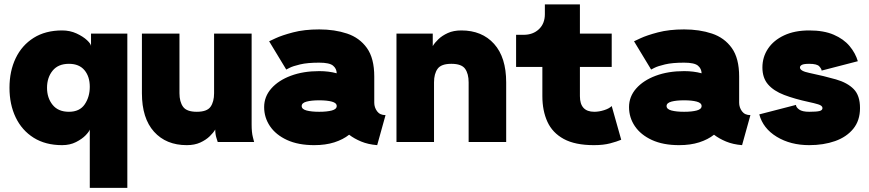

<svg xmlns="http://www.w3.org/2000/svg" viewBox="-20 -665 4071 899"><path d="M576.2 -507.8V214.8H400.4V-58.6Q397.9 -49.3 381.1 -31.7Q364.3 -14.2 335.9 0.2Q307.6 14.6 271 14.6Q192.9 14.6 137.7 -20Q82.5 -54.7 53.5 -115.2Q24.4 -175.8 24.4 -253.9Q24.4 -332 53.5 -392.6Q82.5 -453.1 137.7 -487.8Q192.9 -522.5 271 -522.5Q307.6 -522.5 338.4 -508.3Q369.1 -494.1 387.7 -476.6Q406.2 -459 406.2 -449.2V-507.8ZM400.4 -258.8Q400.4 -306.6 375.5 -336.4Q350.6 -366.2 302.7 -366.2Q252.4 -366.2 226.3 -334Q200.2 -301.8 200.2 -253.9Q200.2 -206.5 226.3 -174.1Q252.4 -141.6 302.7 -141.6Q353 -141.6 376.7 -176.5Q400.4 -211.4 400.4 -258.8Z M820.3 -507.8V-228.5Q820.3 -188.5 837.2 -165Q854 -141.6 901.4 -141.6Q949.2 -141.6 965.8 -165Q982.4 -188.5 982.4 -228.5V-507.8H1158.2V-82Q1158.2 -44.9 1164.1 -22.5Q1169.9 0 1169.9 0H999.5Q999.5 0 993.7 -18.3Q987.8 -36.6 987.8 -58.6Q979.5 -43.9 961.9 -26.9Q944.3 -9.8 917.7 2.4Q891.1 14.6 854.5 14.6Q757.8 14.6 701.2 -48.3Q644.5 -111.3 644.5 -228.5V-507.8Z M1451.2 14.6Q1376.5 14.6 1324 -9.5Q1271.5 -33.7 1244.1 -74.2Q1216.8 -114.7 1216.8 -163.6Q1216.8 -212.4 1250.2 -250.5Q1283.7 -288.6 1341.8 -310.3Q1399.9 -332 1474.6 -332Q1519.5 -332 1556.6 -321.8Q1556.2 -343.8 1539.3 -357.7Q1522.5 -371.6 1474.6 -371.6Q1419.4 -371.6 1385.5 -363.5Q1351.6 -355.5 1335.9 -347.4Q1320.3 -339.4 1320.3 -339.4L1240.2 -471.7Q1240.2 -471.7 1269.8 -485.6Q1299.3 -499.5 1352.1 -513.4Q1404.8 -527.3 1474.6 -527.3Q1546.9 -527.3 1605.2 -507.8Q1663.6 -488.3 1698 -440.2Q1732.4 -392.1 1732.4 -306.6V-184.1Q1732.4 -162.1 1745.6 -144Q1758.8 -126 1785.2 -126L1746.1 14.6Q1703.6 11.2 1670.9 -2.4Q1638.2 -16.1 1614.7 -34.2Q1586.4 -11.7 1545.4 1.5Q1504.4 14.6 1451.2 14.6ZM1556.6 -168.5Q1556.6 -183.1 1533.9 -189.2Q1511.2 -195.3 1474.6 -195.3Q1438 -195.3 1415.3 -189.2Q1392.6 -183.1 1392.6 -168.5Q1392.6 -153.8 1415.3 -147.7Q1438 -141.6 1474.6 -141.6Q1511.2 -141.6 1533.9 -147.7Q1556.6 -153.8 1556.6 -168.5Z M2174.3 0V-279.3Q2174.3 -319.8 2157.7 -343Q2141.1 -366.2 2093.3 -366.2Q2045.9 -366.2 2029.1 -343Q2012.2 -319.8 2012.2 -279.3V0H1836.4V-507.8H2006.3V-449.2Q2015.1 -464.4 2032.5 -481.2Q2049.8 -498 2076.7 -510.3Q2103.5 -522.5 2140.1 -522.5Q2236.8 -522.5 2293.5 -459.5Q2350.1 -396.5 2350.1 -279.3V0Z M2431.6 -502Q2475.6 -502 2503.4 -528.3Q2531.2 -554.7 2531.2 -598.6V-644.5H2695.3V-507.8H2844.2V-351.6H2695.3V-214.8Q2695.3 -141.6 2762.7 -141.6Q2784.7 -141.6 2808.6 -149.2Q2832.5 -156.7 2844.2 -168.5L2888.7 -10.7Q2868.2 -2 2836.7 6.3Q2805.2 14.6 2760.7 14.6Q2672.9 14.6 2619.9 -14.2Q2566.9 -43 2543.2 -94.7Q2519.5 -146.5 2519.5 -214.8V-351.6H2396.5V-502Z M3159.7 14.6Q3085 14.6 3032.5 -9.5Q2980 -33.7 2952.6 -74.2Q2925.3 -114.7 2925.3 -163.6Q2925.3 -212.4 2958.7 -250.5Q2992.2 -288.6 3050.3 -310.3Q3108.4 -332 3183.1 -332Q3228 -332 3265.1 -321.8Q3264.6 -343.8 3247.8 -357.7Q3231 -371.6 3183.1 -371.6Q3127.9 -371.6 3094 -363.5Q3060.1 -355.5 3044.4 -347.4Q3028.8 -339.4 3028.8 -339.4L2948.7 -471.7Q2948.7 -471.7 2978.3 -485.6Q3007.8 -499.5 3060.5 -513.4Q3113.3 -527.3 3183.1 -527.3Q3255.4 -527.3 3313.7 -507.8Q3372.1 -488.3 3406.5 -440.2Q3440.9 -392.1 3440.9 -306.6V-184.1Q3440.9 -162.1 3454.1 -144Q3467.3 -126 3493.7 -126L3454.6 14.6Q3412.1 11.2 3379.4 -2.4Q3346.7 -16.1 3323.2 -34.2Q3294.9 -11.7 3253.9 1.5Q3212.9 14.6 3159.7 14.6ZM3265.1 -168.5Q3265.1 -183.1 3242.4 -189.2Q3219.7 -195.3 3183.1 -195.3Q3146.5 -195.3 3123.8 -189.2Q3101.1 -183.1 3101.1 -168.5Q3101.1 -153.8 3123.8 -147.7Q3146.5 -141.6 3183.1 -141.6Q3219.7 -141.6 3242.4 -147.7Q3265.1 -153.8 3265.1 -168.5Z M3769 -522.5Q3837.4 -522.5 3883.8 -502.4Q3930.2 -482.4 3957.8 -449.5Q3985.4 -416.5 3996.6 -378.4L3827.1 -334.5Q3827.1 -341.8 3816.4 -354Q3805.7 -366.2 3769 -366.2Q3743.7 -366.2 3734.6 -361.3Q3725.6 -356.4 3725.6 -349.1Q3725.6 -332.5 3769 -323.7Q3840.8 -308.6 3894.3 -293.2Q3947.8 -277.8 3977.3 -247.8Q4006.8 -217.8 4006.8 -159.2Q4006.8 -100.6 3975.3 -62Q3943.8 -23.4 3890.1 -4.4Q3836.4 14.6 3769 14.6Q3681.6 14.6 3617.2 -24.4Q3552.7 -63.5 3535.2 -129.4L3707 -173.8Q3707 -163.1 3721.7 -152.3Q3736.3 -141.6 3769 -141.6Q3802.2 -141.6 3816.7 -145Q3831.1 -148.4 3831.1 -159.2Q3831.1 -170.4 3810.8 -176.5Q3790.5 -182.6 3769 -187Q3700.7 -201.7 3651.6 -220.5Q3602.5 -239.3 3576.2 -269.8Q3549.8 -300.3 3549.8 -349.1Q3549.8 -397.9 3576.2 -437.3Q3602.5 -476.6 3651.6 -499.5Q3700.7 -522.5 3769 -522.5Z"/></svg>

Font: Giphurs Black
Style: Regular
Weight: 900
Version: Version 0.920; ttfautohint (v1.8.4.7-5d5b)